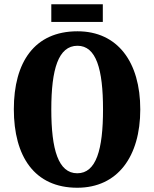

<svg xmlns="http://www.w3.org/2000/svg" viewBox="-20 -872 724 902"><path d="M221 -769H463V-852H221ZM343 10C533 10 639 -137 639 -358C639 -580 533 -725 344 -725C142 -725 45 -580 45 -359C45 -137 142 10 343 10ZM343 -58C254 -58 221 -169 221 -358C221 -547 254 -657 344 -657C432 -657 464 -547 464 -358C464 -169 432 -58 343 -58Z"/></svg>

Font: Noto Serif Myanmar ExtraCondensed Black
Style: Regular
Weight: 900
Width: 2
Designer: Ben Mitchell and the Monotype Design Team
Foundry: Monotype Imaging Inc.
Version: Version 2.106